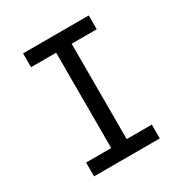

<svg xmlns="http://www.w3.org/2000/svg" viewBox="-170 -858 939 987"><g transform="rotate(-30 300.0 -365.0)"><path d="M105 0V-82H254V-648H105V-730H495V-648H346V-82H495V0Z"/></g></svg>

Font: JetBrainsMono NFM
Style: Regular
Weight: 400
Monospace: yes
Designer: Philipp Nurullin, Konstantin Bulenkov
Foundry: JetBrains
Version: Version 2.304; ttfautohint (v1.8.4.7-5d5b);Nerd Fonts 3.3.0